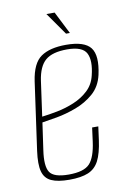

<svg xmlns="http://www.w3.org/2000/svg" viewBox="-76 -678 488 735"><g transform="rotate(-10 168.0 -311.0)"><path d="M134 9Q89 9 64 -2.5Q39 -14 31.5 -42Q24 -70 31 -121L68 -385Q78 -454 112.5 -478Q147 -502 210 -502Q282 -502 305.5 -471Q329 -440 313 -367Q303 -323 272.5 -296.5Q242 -270 203 -255.5Q164 -241 127.5 -234.5Q91 -228 70 -225L55 -120Q46 -59 61.5 -35Q77 -11 135 -11Q194 -11 216.5 -35Q239 -59 247 -120L254 -173H278L271 -121Q264 -70 249.5 -42Q235 -14 207.5 -2.5Q180 9 134 9ZM73 -247Q99 -250 132.5 -256.5Q166 -263 198.5 -276.5Q231 -290 255 -312.5Q279 -335 287 -369Q301 -425 286 -454.5Q271 -484 211 -484Q154 -484 127 -461Q100 -438 92 -383ZM218 -544 157 -631H189L233 -544Z"/></g></svg>

Font: Alumni Sans SC Thin
Style: Italic
Weight: 100
Italic angle: -8°
Designer: Robert E. Leuschke
Foundry: Robert E. Leuschke
Version: Version 1.016